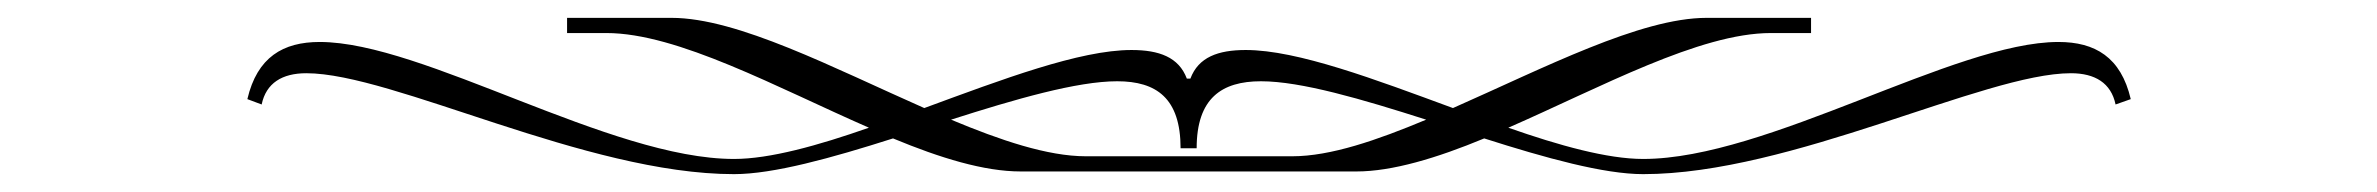

<svg xmlns="http://www.w3.org/2000/svg" viewBox="-20 -508 2662 215"><path d="M1123 -316H1499C1539 -316 1589 -331 1642 -353C1711 -331 1776 -313 1820 -313C1986 -313 2202 -426 2299 -426C2326 -426 2344 -415 2349 -391L2366 -397C2355 -444 2326 -461 2285 -461C2169 -461 1959 -330 1820 -330C1780 -330 1726 -345 1669 -365C1772 -410 1883 -471 1963 -471H2008V-488H1891C1817 -488 1709 -432 1607 -387C1520 -419 1433 -452 1375 -452C1344 -452 1322 -444 1313 -420H1309C1300 -444 1278 -452 1247 -452C1189 -452 1102 -419 1015 -387C913 -432 806 -488 732 -488H615V-471H659C739 -471 850 -410 953 -365C896 -345 842 -330 802 -330C663 -330 454 -461 338 -461C297 -461 268 -444 257 -397L273 -391C278 -415 296 -426 323 -426C420 -426 636 -313 802 -313C846 -313 911 -331 980 -353C1033 -331 1082 -316 1123 -316ZM1196 -333C1153 -333 1100 -351 1045 -374C1117 -397 1186 -417 1231 -417C1275 -417 1302 -398 1302 -342H1320C1320 -398 1348 -417 1392 -417C1437 -417 1505 -397 1577 -374C1522 -351 1470 -333 1427 -333Z"/></svg>

Font: FoglihtenDeH04
Style: Regular
Weight: 500
Version: Version 0.68